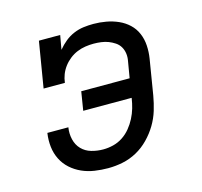

<svg xmlns="http://www.w3.org/2000/svg" viewBox="-85 -631 770 732"><g transform="rotate(-15 300.0 -265.0)"><path d="M256 8Q229 8 202.5 4Q176 0 152.5 -10.5Q129 -21 110 -38Q91 -55 79.5 -78Q68 -101 65 -127.5Q62 -154 66 -181Q66 -181 66 -181.5Q66 -182 66 -182H149Q149 -182 149 -182Q149 -182 149 -182Q145 -158 150.5 -134.5Q156 -111 171.5 -95Q187 -79 209.5 -72.5Q232 -66 256 -66Q276 -66 296 -71Q316 -76 333.5 -87.5Q351 -99 364.5 -115.5Q378 -132 387.5 -150.5Q397 -169 402.5 -188Q408 -207 411 -227V-228H220L232 -302H423L434 -367Q437 -382 435 -396.5Q433 -411 426 -423Q419 -435 407 -443Q395 -451 382 -456Q369 -461 354 -463Q339 -465 324 -465Q308 -465 291.5 -462.5Q275 -460 259 -453.5Q243 -447 229 -436Q215 -425 204.5 -411Q194 -397 188 -381.5Q182 -366 180 -349H96L126 -530H210L200 -474Q214 -491 230 -504Q246 -517 265 -525Q284 -533 303.5 -535.5Q323 -538 343 -538Q368 -538 393 -533.5Q418 -529 440.5 -519Q463 -509 480.5 -492.5Q498 -476 507.5 -453.5Q517 -431 518.5 -405.5Q520 -380 516 -355L493 -215Q488 -186 479.5 -158Q471 -130 455.5 -104Q440 -78 418 -55.5Q396 -33 369.5 -18.5Q343 -4 314 2Q285 8 256 8Z"/></g></svg>

Font: Iosevka Slab Extended Oblique
Style: Regular
Weight: 400
Width: 7
Italic angle: -9°
Monospace: yes
Designer: Belleve Invis
Foundry: Belleve Invis
Version: Version 11.1.0; ttfautohint (v1.8.3)